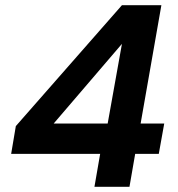

<svg xmlns="http://www.w3.org/2000/svg" viewBox="-20 -720 687 740"><path d="M344 0 366 -127H23L41 -234L450 -700H602L522 -244H613L592 -127H501L479 0ZM187 -244H395L450 -551Z"/></svg>

Font: DM Sans 24pt
Style: Bold Italic
Weight: 700
Italic angle: -10°
Designer: Colophon Foundry, Jonny Pinhorn
Foundry: Colophon Foundry
Version: Version 4.004;gftools[0.9.30]